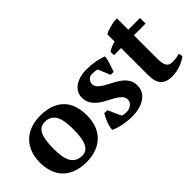

<svg xmlns="http://www.w3.org/2000/svg" viewBox="-43 -1073 1530 1530"><g transform="rotate(-45 722.5 -307.5)"><path d="M31 -250Q31 -311 49.5 -359.5Q68 -408 102.5 -442Q137 -476 186 -494Q235 -512 297 -512Q367 -512 417.5 -492.5Q468 -473 500.5 -438.5Q533 -404 548 -355.5Q563 -307 563 -250Q563 -189 545 -140.5Q527 -92 492.5 -58Q458 -24 408.5 -6Q359 12 297 12Q229 12 179 -7.5Q129 -27 96 -61.5Q63 -96 47 -144.5Q31 -193 31 -250ZM186 -250Q186 -205 191.5 -167.5Q197 -130 211 -104Q225 -78 249 -63.5Q273 -49 311 -49Q333 -49 351 -59.5Q369 -70 382 -93.5Q395 -117 401.5 -155.5Q408 -194 408 -250Q408 -296 402.5 -333Q397 -370 383.5 -396Q370 -422 347 -436.5Q324 -451 289 -451Q263 -451 244 -440.5Q225 -430 212 -406.5Q199 -383 192.5 -344.5Q186 -306 186 -250Z M882 -109Q882 -135 863.5 -154Q845 -173 817.5 -189Q790 -205 757.5 -221Q725 -237 697.5 -258.5Q670 -280 651.5 -309Q633 -338 633 -380Q633 -410 647 -434.5Q661 -459 685 -476Q709 -493 742.5 -502.5Q776 -512 815 -512Q869 -512 915.5 -503.5Q962 -495 997 -480Q993 -448 981 -411.5Q969 -375 958 -345H924L882 -447Q870 -452 857 -453.5Q844 -455 828 -455Q798 -455 782.5 -437.5Q767 -420 767 -398Q767 -373 785.5 -354.5Q804 -336 831.5 -320Q859 -304 891.5 -288Q924 -272 951.5 -251.5Q979 -231 997.5 -203Q1016 -175 1016 -136Q1016 -67 960 -27.5Q904 12 810 12Q762 12 711 2Q660 -8 623 -26Q625 -62 640 -99Q655 -136 672 -165H706L755 -56Q766 -48 779.5 -46.5Q793 -45 805 -45Q834 -45 858 -62Q882 -79 882 -109Z M1054 -476Q1092 -500 1134 -510V-591Q1140 -597 1154.5 -602.5Q1169 -608 1185.5 -612.5Q1202 -617 1218 -621Q1234 -625 1244 -627H1278V-500H1410V-437H1278V-178Q1278 -116 1293.5 -92Q1309 -68 1345 -68Q1363 -68 1385.5 -70.5Q1408 -73 1427 -80L1434 -47Q1425 -38 1407.5 -28Q1390 -18 1367.5 -9Q1345 0 1318.5 6Q1292 12 1263 12Q1198 12 1166 -22Q1134 -56 1134 -132V-437H1054Z"/></g></svg>

Font: PT Serif
Style: Bold
Weight: 700
Designer: A.Korolkova, O.Umpeleva, V.Yefimov
Foundry: ParaType Ltd
Version: Version 1.000W OFL; ttfautohint (v1.6)